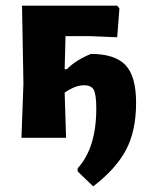

<svg xmlns="http://www.w3.org/2000/svg" viewBox="-20 -488 528 680"><path d="M56 0 63 -191 58 -468H395L403 -458L395 -356L300 -360H212L209 -243H217Q248 -275 302 -297Q387 -297 424.5 -257.5Q462 -218 462 -124Q462 -24 426 43.5Q390 111 310 172L255 119V108Q321 36 321 -103Q321 -152 312.5 -169Q304 -186 277 -186Q247 -186 209 -160L214 0Z"/></svg>

Font: Alegreya Sans ExtraBold
Style: Regular
Weight: 800
Designer: Juan Pablo del Peral
Foundry: Huerta Tipografica
Version: Version 2.007